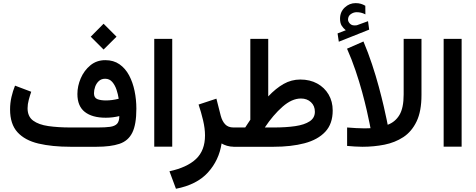

<svg xmlns="http://www.w3.org/2000/svg" viewBox="-20 -925 2998 1210"><path d="M632.8 -775.4 714.4 -693.8 632.8 -612.8 551.8 -693.8ZM731.9 -193.4Q712.4 -188.5 690.9 -185.8Q669.4 -183.1 646.5 -183.1Q561 -183.1 514.4 -219.7Q467.8 -256.3 467.8 -332.5Q467.8 -382.8 489 -431.9Q510.3 -481 549.6 -513.4Q588.9 -545.9 643.6 -545.9Q695.8 -545.9 732.9 -520Q770 -494.1 793.5 -450.2Q816.9 -406.2 828.1 -351.8Q839.4 -297.4 839.4 -240.2Q839.4 -140.6 813.7 -88.9Q788.1 -37.1 732.7 -18.6Q677.2 0 587.4 0H425.3Q308.1 0 222.4 -20.3Q136.7 -40.5 90.1 -91.8Q43.5 -143.1 43.5 -235.4Q43.5 -275.4 52.2 -313.5Q61 -351.6 74.7 -385.3L176.8 -346.7Q168.9 -324.2 161.4 -296.4Q153.8 -268.6 153.8 -242.7Q153.8 -190.9 188.7 -165Q223.6 -139.2 284.9 -130.4Q346.2 -121.6 425.3 -121.6H595.7Q643.6 -121.6 673.6 -125.7Q703.6 -129.9 717.8 -145Q731.9 -160.2 731.9 -193.4ZM647.5 -292Q686 -292 728 -302.7Q724.1 -330.1 714.4 -359.4Q704.6 -388.7 687.3 -408.7Q669.9 -428.7 642.6 -428.7Q618.7 -428.7 603 -414.3Q587.4 -399.9 579.8 -378.9Q572.3 -357.9 572.3 -337.4Q572.3 -309.1 593 -300.5Q613.8 -292 647.5 -292Z M1065.4 -680.2V-0.5H952.1V-680.2Z M1457 0Q1431.2 0 1410.4 -6.3Q1389.6 -12.7 1376.5 -21Q1360.4 85 1290.3 162.1Q1220.2 239.3 1088.9 264.6L1047.9 154.3Q1158.7 130.4 1215.3 76.9Q1272 23.4 1272 -71.8Q1272 -115.2 1259.8 -167Q1247.6 -218.8 1231.4 -266.1L1343.8 -303.2L1371.1 -195.8Q1380.4 -161.1 1399.2 -141.4Q1418 -121.6 1451.7 -121.6H1470.2V0Z M1525.4 -121.6Q1533.2 -134.3 1541.5 -146.2Q1549.8 -158.2 1557.6 -170.4V-680.2H1670.4V-317.4Q1718.3 -368.2 1767.3 -396Q1816.4 -423.8 1872.6 -423.8Q1933.1 -423.8 1979 -398.7Q2024.9 -373.5 2050.8 -329.6Q2076.7 -285.6 2076.7 -228.5Q2076.7 -144.5 2029.8 -94.5Q1982.9 -44.4 1899.2 -22.2Q1815.4 0 1703.6 0H1450.7V-121.6ZM1876.5 -304.2Q1819.3 -304.2 1760.3 -252.2Q1701.2 -200.2 1648.9 -121.6H1706.5Q1782.7 -121.6 1840.8 -130.1Q1898.9 -138.7 1931.6 -160.4Q1964.4 -182.1 1964.4 -220.7Q1964.4 -257.8 1939.7 -281Q1915 -304.2 1876.5 -304.2Z M2159.2 -734.4Q2142.6 -747.6 2132.8 -763.9Q2123 -780.3 2123 -807.1Q2123 -850.1 2152.6 -877.7Q2182.1 -905.3 2220.7 -905.3Q2239.7 -905.3 2253.9 -901.1Q2268.1 -897 2282.2 -888.7L2282.7 -834.5Q2267.6 -842.3 2254.4 -845.2Q2241.2 -848.1 2227.5 -848.1Q2208 -848.1 2190.7 -835.9Q2173.3 -823.7 2173.3 -800.8Q2173.8 -787.1 2187 -774.4Q2200.2 -761.7 2226.6 -765.6Q2227.1 -765.6 2231 -766.6L2299.3 -791.5L2306.6 -738.3L2115.2 -662.1L2107.4 -714.4ZM2263.7 0Q2239.7 0 2215.8 -1.7Q2191.9 -3.4 2167.5 -5.4V-121.6Q2197.8 -119.1 2224.6 -117.7Q2251.5 -116.2 2273.4 -116.2Q2286.1 -116.2 2296.6 -116.5Q2307.1 -116.7 2314.9 -117.2Q2314.9 -117.2 2309.1 -147.2Q2303.2 -177.2 2291.5 -228.8Q2279.8 -280.3 2262.2 -345Q2244.6 -409.7 2220.7 -480.2Q2196.8 -550.8 2167 -618.2L2270.5 -663.6Q2300.3 -593.3 2324.7 -519.5Q2349.1 -445.8 2367.4 -377.7Q2385.7 -309.6 2398.2 -255.6Q2410.6 -201.7 2417 -170.2Q2423.3 -138.7 2423.3 -138.7Q2470.7 -156.2 2497.3 -200.4Q2523.9 -244.6 2523.9 -330.1V-680.2H2636.2V-326.2Q2636.2 -224.1 2605.5 -159.9Q2574.7 -95.7 2522 -61Q2469.2 -26.4 2402.6 -13.2Q2335.9 0 2263.7 0Z M2889.2 -680.2V-0.5H2775.9V-680.2Z"/></svg>

Font: Vazirmatn UI FD SemiBold
Style: Regular
Weight: 600
Designer: Saber Rastikerdar
Foundry: Saber Rastikerdar
Version: Version 33.003